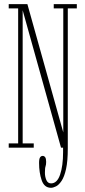

<svg xmlns="http://www.w3.org/2000/svg" viewBox="-20 -720 416 936"><path d="M22.5 0V-21H68.5V-679H22.5V-700H113.5L288.5 -74.5V-679H242V-700H354.5V-679H310.5V3.5Q310.5 66 302 104Q293.5 142 280.2 161.8Q267 181.5 253 188.5Q239 195.5 228.5 195.5Q196 195.5 183.2 158.8Q170.5 122 170.5 74.5Q170.5 54 175.5 47Q180.5 40 188 40Q195.5 40 200.2 46.5Q205 53 205 69Q205 83 202 91Q199 99 199 122.5Q199 141.5 206 157.8Q213 174 229 174Q258.5 174 273 131.2Q287.5 88.5 287.5 22V0H277.5L90.5 -670V-21H144.5V0Z"/></svg>

Font: Imbue 50pt Thin
Style: Regular
Weight: 100
Designer: Tyler Finck
Foundry: Etcetera Type Company
Version: Version 1.102; ttfautohint (v1.8.3)